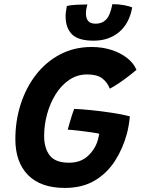

<svg xmlns="http://www.w3.org/2000/svg" viewBox="-20 -900 691 944"><path d="M299 24Q180.5 24 118 -39.2Q55.5 -102.5 55.5 -216Q55.5 -305.5 81.5 -387Q107.5 -468.5 156.5 -532Q205.5 -595.5 275 -632.2Q344.5 -669 431 -669Q483.5 -669 528.8 -654.2Q574 -639.5 606 -614Q638 -588.5 651 -556.5Q640 -547 618 -529.8Q596 -512.5 569.8 -494.5Q543.5 -476.5 520 -464Q507.5 -496 482.2 -515Q457 -534 408.5 -534Q359.5 -534 320.2 -507.2Q281 -480.5 253.5 -436.2Q226 -392 211.5 -338.8Q197 -285.5 197 -232Q197 -171 224.8 -135.5Q252.5 -100 319 -100Q378 -100 414 -134.8Q450 -169.5 462 -215Q464 -222 465.2 -229.2Q466.5 -236.5 468 -242.5Q456 -245.5 426.5 -249.8Q397 -254 364.8 -257.8Q332.5 -261.5 313 -262.5Q316 -274.5 321.8 -294Q327.5 -313.5 333.5 -332.8Q339.5 -352 344.5 -364.5Q380 -363.5 430.5 -358.2Q481 -353 531.8 -345.2Q582.5 -337.5 618.5 -328Q615 -286 604 -243Q584 -169 545 -108.5Q506 -48 445.2 -12Q384.5 24 299 24ZM630 -863.5Q615.5 -783.5 565 -741.8Q514.5 -700 440.5 -700Q364 -700 333.2 -732Q302.5 -764 302.5 -820Q302.5 -830.5 304.5 -844.2Q306.5 -858 308.5 -870Q327 -875.5 358 -876.8Q389 -878 409.5 -878Q406.5 -867.5 404.5 -856Q402.5 -844.5 402.5 -835Q402.5 -810 413.5 -796.8Q424.5 -783.5 450.5 -783.5Q482 -783.5 502 -804.2Q522 -825 532.5 -879.5Q564 -879.5 590.2 -874.5Q616.5 -869.5 630 -863.5Z"/></svg>

Font: Grandstander SemiBold
Style: Italic
Weight: 600
Italic angle: -15°
Designer: Tyler Finck
Foundry: Etcetera Type Co
Version: Version 1.200; ttfautohint (v1.8.3)